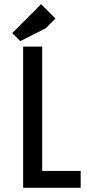

<svg xmlns="http://www.w3.org/2000/svg" viewBox="-20 -891 413 911"><path d="M362.8 0H89.8V-669.9H180.2V-80.1H362.8ZM243.2 -803.2 196.8 -756.8 76.2 -695.8 38.1 -733.9 174.8 -871.1Z"/></svg>

Font: Unica One
Style: Bold
Weight: 400
Designer: Eduardo Rodriguez Tunni
Foundry: Eduardo Rodriguez Tunni
Version: Version 1.001